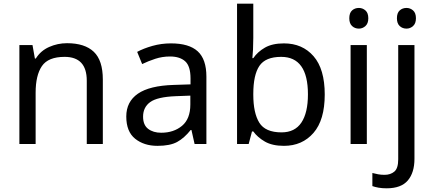

<svg xmlns="http://www.w3.org/2000/svg" viewBox="-20 -780 2350 1040"><path d="M343 -546Q439 -546 488 -499.5Q537 -453 537 -349V0H450V-343Q450 -472 330 -472Q241 -472 207 -422Q173 -372 173 -278V0H85V-536H156L169 -463H174Q200 -505 246 -525.5Q292 -546 343 -546Z M906 -545Q1004 -545 1051 -502Q1098 -459 1098 -365V0H1034L1017 -76H1013Q978 -32 939.5 -11Q901 10 833 10Q760 10 712 -28.5Q664 -67 664 -149Q664 -229 727 -272.5Q790 -316 921 -320L1012 -323V-355Q1012 -422 983 -448Q954 -474 901 -474Q859 -474 821 -461.5Q783 -449 750 -433L723 -499Q758 -518 806 -531.5Q854 -545 906 -545ZM932 -259Q832 -255 793.5 -227Q755 -199 755 -148Q755 -103 782.5 -82Q810 -61 853 -61Q921 -61 966 -98.5Q1011 -136 1011 -214V-262Z M1352 -575Q1352 -541 1350.5 -511.5Q1349 -482 1347 -465H1352Q1375 -499 1415 -522Q1455 -545 1518 -545Q1618 -545 1678.5 -475.5Q1739 -406 1739 -268Q1739 -130 1678 -60Q1617 10 1518 10Q1455 10 1415 -13Q1375 -36 1352 -68H1345L1327 0H1264V-760H1352ZM1503 -472Q1418 -472 1385 -423Q1352 -374 1352 -271V-267Q1352 -168 1384.5 -115.5Q1417 -63 1505 -63Q1577 -63 1612.5 -116Q1648 -169 1648 -269Q1648 -472 1503 -472Z M1924 -737Q1944 -737 1959.5 -723.5Q1975 -710 1975 -681Q1975 -653 1959.5 -639Q1944 -625 1924 -625Q1902 -625 1887 -639Q1872 -653 1872 -681Q1872 -710 1887 -723.5Q1902 -737 1924 -737ZM1967 -536V0H1879V-536Z M2130 -681Q2130 -710 2145 -723.5Q2160 -737 2182 -737Q2202 -737 2217.5 -723.5Q2233 -710 2233 -681Q2233 -653 2217.5 -639Q2202 -625 2182 -625Q2160 -625 2145 -639Q2130 -653 2130 -681ZM2074 240Q2049 240 2030 236.5Q2011 233 1997 228V157Q2012 161 2028 164Q2044 167 2063 167Q2095 167 2116 149.5Q2137 132 2137 83V-536H2225V80Q2225 155 2189 197.5Q2153 240 2074 240Z"/></svg>

Font: Noto Sans Mongolian
Style: Regular
Weight: 400
Designer: Monotype Design Team
Foundry: Monotype Imaging Inc.
Version: Version 3.001; ttfautohint (v1.8.4.7-5d5b)